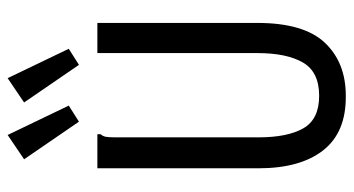

<svg xmlns="http://www.w3.org/2000/svg" viewBox="-226 -666 903 490"><g transform="rotate(-90 225.0 -420.5)"><path d="M226 11Q133 12 87 -46.5Q41 -105 41 -212V-623H128V-615Q123 -609 121.5 -602Q120 -595 120 -578V-211Q120 -138 143 -97.5Q166 -57 226 -57Q287 -57 311 -98.5Q335 -140 335 -214V-623H412V-215Q412 -96 361.5 -42.5Q311 11 226 11ZM160 -670 64 -810 126 -852 201 -696ZM305 -670 209 -810 271 -852 346 -696Z"/></g></svg>

Font: Inconsolata SemiCondensed Medium
Style: Regular
Weight: 500
Width: 4
Monospace: yes
Designer: Raph Levien, Cyreal, Brenton Simpson
Foundry: Raph Levien, Cyreal, Google
Version: Version 3.001; ttfautohint (v1.8.2.53-6de2)